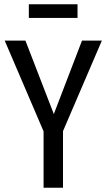

<svg xmlns="http://www.w3.org/2000/svg" viewBox="-20 -879 499 899"><path d="M275 -265V0H184V-264L2 -689H99L232 -345L364 -689H457ZM115 -795V-859H343V-795Z"/></svg>

Font: Fira Sans Compressed
Style: Regular
Weight: 400
Width: 1
Designer: bBox Type GmbH & Carrois Corporate GbR & Edenspiekermann AG
Foundry: bBox Type GmbH & Carrois Corporate GbR & Edenspiekermann AG
Version: Version 4.301